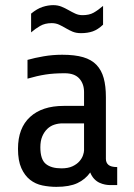

<svg xmlns="http://www.w3.org/2000/svg" viewBox="-20 -720 521 747"><path d="M406 0Q399 0 388.5 -2Q378 -4 367 -9Q356 -14 346.5 -24Q337 -34 331 -49Q312 -22 281 -7.5Q250 7 199 7Q172 7 145 1.5Q118 -4 97 -20.5Q76 -37 63 -66Q50 -95 50 -141Q50 -222 97 -265Q144 -308 228 -308H307V-362Q307 -394 288.5 -414.5Q270 -435 232 -435Q189 -435 157 -430Q125 -425 87 -414V-487Q115 -495 150 -501Q185 -507 222 -507Q271 -507 303.5 -497.5Q336 -488 355.5 -467.5Q375 -447 383.5 -416Q392 -385 392 -342V-102Q392 -87 402 -78.5Q412 -70 436 -70V0ZM219 -65Q245 -65 262 -73Q279 -81 289 -92.5Q299 -104 303 -116Q307 -128 307 -135V-240H223Q207 -240 191.5 -235Q176 -230 164 -218.5Q152 -207 144.5 -189.5Q137 -172 137 -147Q137 -100 158 -82.5Q179 -65 219 -65ZM101 -667Q124 -686 145.5 -693Q167 -700 187 -700Q205 -700 219.5 -694Q234 -688 247 -680.5Q260 -673 273 -667Q286 -661 301 -661Q327 -661 344 -670.5Q361 -680 381 -697V-624Q361 -605 341 -598Q321 -591 295 -591Q276 -591 262 -597Q248 -603 235.5 -610.5Q223 -618 210 -624Q197 -630 181 -630Q155 -630 136 -619Q117 -608 101 -594Z"/></svg>

Font: Share
Style: Regular
Weight: 400
Designer: Ralph du Carrois
Version: Version 1.002